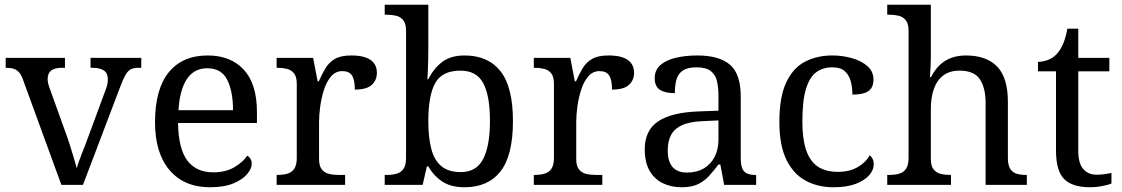

<svg xmlns="http://www.w3.org/2000/svg" viewBox="-20 -780 4732 810"><path d="M78 -441Q71 -462 61.5 -473.5Q52 -485 38.5 -489.5Q25 -494 4 -494V-536H254V-494H241Q211 -494 196 -482.5Q181 -471 181 -446Q181 -438 183 -429Q185 -420 189 -409L257 -220Q266 -196 275 -167.5Q284 -139 291.5 -113.5Q299 -88 304 -70Q309 -91 325 -131Q341 -171 354 -207L426 -402Q431 -414 433 -425.5Q435 -437 435 -445Q435 -471 418.5 -482.5Q402 -494 369 -494H362V-536H576V-494H564Q545 -494 532.5 -488Q520 -482 510 -465Q500 -448 488 -416L330 0H239Z M866 10Q757 10 695.5 -62Q634 -134 634 -264Q634 -404 692 -475Q750 -546 856 -546Q953 -546 1008.5 -486Q1064 -426 1064 -307V-261H731Q733 -152 770.5 -102.5Q808 -53 880 -53Q932 -53 968.5 -74.5Q1005 -96 1023 -123Q1030 -120 1036 -111Q1042 -102 1042 -89Q1042 -69 1023 -46Q1004 -23 965 -6.5Q926 10 866 10ZM963 -315Q963 -395 938.5 -443.5Q914 -492 854 -492Q799 -492 768.5 -446.5Q738 -401 733 -315Z M1147 0V-42H1150Q1173 -42 1191.5 -47Q1210 -52 1221 -67.5Q1232 -83 1232 -114V-426Q1232 -456 1220.5 -470.5Q1209 -485 1190.5 -489.5Q1172 -494 1150 -494H1147V-536H1301L1320 -437H1325Q1338 -467 1353 -492Q1368 -517 1393 -531.5Q1418 -546 1462 -546Q1517 -546 1543.5 -527Q1570 -508 1570 -473Q1570 -442 1548.5 -422Q1527 -402 1477 -402Q1477 -443 1465 -461.5Q1453 -480 1424 -480Q1396 -480 1377 -458Q1358 -436 1347 -402Q1336 -368 1331 -331.5Q1326 -295 1326 -266V-109Q1326 -80 1337.5 -65.5Q1349 -51 1367.5 -46.5Q1386 -42 1408 -42H1436V0Z M1940 10Q1882 10 1845.5 -14.5Q1809 -39 1787 -78H1781L1763 0H1603V-42H1611Q1634 -42 1652.5 -47Q1671 -52 1682 -67.5Q1693 -83 1693 -114V-650Q1693 -680 1681.5 -694.5Q1670 -709 1651.5 -713.5Q1633 -718 1611 -718H1603V-760H1787V-576Q1787 -559 1786.5 -532.5Q1786 -506 1785 -481.5Q1784 -457 1783 -446H1787Q1810 -492 1846 -519Q1882 -546 1940 -546Q2039 -546 2091.5 -479.5Q2144 -413 2144 -269Q2144 -124 2091.5 -57Q2039 10 1940 10ZM1924 -54Q1990 -54 2018.5 -109.5Q2047 -165 2047 -270Q2047 -377 2018.5 -429.5Q1990 -482 1923 -482Q1845 -482 1816 -429.5Q1787 -377 1787 -269Q1787 -200 1799.5 -152Q1812 -104 1842 -79Q1872 -54 1924 -54Z M2232 0V-42H2235Q2258 -42 2276.5 -47Q2295 -52 2306 -67.5Q2317 -83 2317 -114V-426Q2317 -456 2305.5 -470.5Q2294 -485 2275.5 -489.5Q2257 -494 2235 -494H2232V-536H2386L2405 -437H2410Q2423 -467 2438 -492Q2453 -517 2478 -531.5Q2503 -546 2547 -546Q2602 -546 2628.5 -527Q2655 -508 2655 -473Q2655 -442 2633.5 -422Q2612 -402 2562 -402Q2562 -443 2550 -461.5Q2538 -480 2509 -480Q2481 -480 2462 -458Q2443 -436 2432 -402Q2421 -368 2416 -331.5Q2411 -295 2411 -266V-109Q2411 -80 2422.5 -65.5Q2434 -51 2452.5 -46.5Q2471 -42 2493 -42H2521V0Z M2855 10Q2811 10 2775.5 -7.5Q2740 -25 2720 -60.5Q2700 -96 2700 -150Q2700 -230 2756.5 -268Q2813 -306 2928 -310L3011 -313V-373Q3011 -409 3005 -436.5Q2999 -464 2979 -480Q2959 -496 2918 -496Q2880 -496 2860 -482Q2840 -468 2833.5 -443.5Q2827 -419 2827 -387Q2785 -387 2763.5 -401.5Q2742 -416 2742 -450Q2742 -485 2766.5 -506Q2791 -527 2832 -536.5Q2873 -546 2922 -546Q3014 -546 3059.5 -507Q3105 -468 3105 -373V-114Q3105 -86 3111 -70.5Q3117 -55 3131 -48.5Q3145 -42 3167 -42H3170V0H3035L3019 -86H3011Q2990 -58 2970 -36.5Q2950 -15 2923.5 -2.5Q2897 10 2855 10ZM2878 -52Q2919 -52 2948.5 -69Q2978 -86 2994.5 -117.5Q3011 -149 3011 -191V-272L2947 -269Q2890 -267 2857.5 -252Q2825 -237 2811 -210.5Q2797 -184 2797 -145Q2797 -114 2806 -93.5Q2815 -73 2833 -62.5Q2851 -52 2878 -52Z M3496 10Q3430 10 3378.5 -18Q3327 -46 3297.5 -106.5Q3268 -167 3268 -265Q3268 -372 3297.5 -433.5Q3327 -495 3377.5 -520.5Q3428 -546 3491 -546Q3533 -546 3573 -535Q3613 -524 3639 -501.5Q3665 -479 3665 -444Q3665 -421 3655 -407Q3645 -393 3625.5 -387Q3606 -381 3576 -381Q3576 -413 3568.5 -439Q3561 -465 3543 -480.5Q3525 -496 3491 -496Q3453 -496 3424.5 -476Q3396 -456 3380.5 -406Q3365 -356 3365 -266Q3365 -195 3380.5 -148Q3396 -101 3429 -78Q3462 -55 3516 -55Q3563 -55 3597.5 -74.5Q3632 -94 3649 -125Q3657 -119 3661.5 -109.5Q3666 -100 3666 -86Q3666 -63 3647 -41Q3628 -19 3590.5 -4.5Q3553 10 3496 10Z M3723 0V-42H3731Q3754 -42 3772.5 -47Q3791 -52 3802 -67.5Q3813 -83 3813 -114V-650Q3813 -680 3801.5 -694.5Q3790 -709 3771.5 -713.5Q3753 -718 3731 -718H3723V-760H3907V-540Q3907 -522 3906 -502.5Q3905 -483 3904 -469Q3903 -455 3903 -455H3908Q3923 -485 3944.5 -505.5Q3966 -526 3993.5 -536Q4021 -546 4055 -546Q4141 -546 4186.5 -499.5Q4232 -453 4232 -350V-114Q4232 -83 4242 -67.5Q4252 -52 4269.5 -47Q4287 -42 4309 -42H4312V0H4138V-345Q4138 -410 4113.5 -446Q4089 -482 4028 -482Q3987 -482 3960 -462Q3933 -442 3920 -405.5Q3907 -369 3907 -320V-109Q3907 -80 3918.5 -65.5Q3930 -51 3948.5 -46.5Q3967 -42 3989 -42H3992V0Z M4580 10Q4504 10 4469.5 -24.5Q4435 -59 4435 -145V-479H4359V-519Q4377 -519 4399 -526.5Q4421 -534 4437 -551Q4454 -569 4465 -595Q4476 -621 4483 -659H4529V-536H4660V-479H4529V-142Q4529 -91 4550 -67Q4571 -43 4605 -43Q4623 -43 4638 -45Q4653 -47 4669 -50V-6Q4656 0 4630 5Q4604 10 4580 10Z"/></svg>

Font: Noto Serif Tibetan
Style: Regular
Weight: 400
Designer: Monotype Design Team
Foundry: Monotype Imaging Inc.
Version: Version 2.103